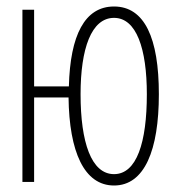

<svg xmlns="http://www.w3.org/2000/svg" viewBox="-20 -560 540 591"><path d="M49 0H85V-260H191C193 -93 239 11 331 11C425 11 469 -98 469 -270C469 -443 425 -540 331 -540C241 -540 196 -452 192 -294H85V-530H49ZM331 -24C261 -24 228 -122 228 -270C228 -410 261 -505 331 -505C400 -505 432 -410 432 -270C432 -122 401 -24 331 -24Z"/></svg>

Font: Noto Sans Mono ExtraCondensed ExtraLight
Style: Regular
Weight: 200
Width: 2
Designer: Monotype Design Team
Foundry: Monotype Imaging Inc.
Version: Version 2.014